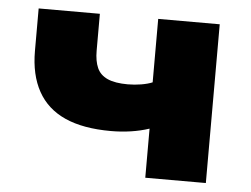

<svg xmlns="http://www.w3.org/2000/svg" viewBox="-42 -549 783 600"><g transform="rotate(5 349.5 -249.0)"><path d="M434 0V-154Q407 -145 376.5 -140.5Q346 -136 314 -136Q227 -136 170 -161.5Q113 -187 84.5 -238.5Q56 -290 56 -365V-498H248V-382Q248 -350 257.5 -328.5Q267 -307 290.5 -296.5Q314 -286 354 -286Q375 -286 396 -289.5Q417 -293 431 -299V-498H624V0Z"/></g></svg>

Font: Nunito Sans 10pt SemiExpanded Black
Style: Regular
Weight: 900
Width: 6
Designer: Vernon Adams
Foundry: Vernon Adams
Version: Version 3.101;gftools[0.9.27]